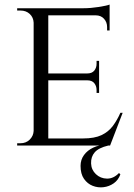

<svg xmlns="http://www.w3.org/2000/svg" viewBox="-20 -636 586 839"><path d="M191 -600V0H127V-600ZM460 -31 458 0H189V-31ZM413 -315V-285H189V-315ZM459 -600V-569H189V-600ZM516 -143 461 0H309L343 -31Q393 -31 423.5 -45.5Q454 -60 473 -85.5Q492 -111 506 -143ZM413 -287V-230H402V-243Q402 -260 392 -272.5Q382 -285 361 -285V-287ZM413 -370V-313H361V-315Q382 -315 392 -327.5Q402 -340 402 -357V-370ZM459 -572V-503H448V-518Q448 -539 434.5 -554Q421 -569 398 -569V-572ZM459 -616V-590L345 -600Q376 -600 411 -605.5Q446 -611 459 -616ZM129 -64 142 0H55V-10Q55 -10 62 -10Q69 -10 69 -10Q94 -10 110 -26Q126 -42 127 -64ZM129 -537H127Q126 -560 110 -575Q94 -590 69 -590Q69 -590 62 -590Q55 -590 55 -590V-600H142ZM443 -3 453 0Q411 10 394 29.5Q377 49 378 78Q379 106 399 125Q419 144 447.5 144.5Q476 145 500 120L506 126Q497 151 477 165Q457 179 432.5 182Q408 185 385 176Q362 167 347 145.5Q332 124 332 89Q332 62 347 41.5Q362 21 387.5 9Q413 -3 443 -3Z"/></svg>

Font: Cinzel
Style: Regular
Weight: 400
Designer: Natanael Gama
Version: Version 2.000